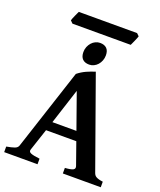

<svg xmlns="http://www.w3.org/2000/svg" viewBox="-168 -1051 965 1155"><g transform="rotate(20 314.0 -473.0)"><path d="M364.7 -268.6 284.2 -495.6 210.9 -268.6ZM191.4 -210 144.5 -68.8Q139.6 -53.7 156.5 -46.9Q173.3 -40 213.4 -35.6V0H0V-35.6Q33.2 -41.5 51 -47.9Q68.8 -54.2 73.7 -68.8L244.1 -589.4Q255.9 -599.1 269.3 -607.4Q282.7 -615.7 297.1 -622.3Q311.5 -628.9 325.7 -634Q339.8 -639.2 352.5 -643.1L557.6 -68.8Q560.1 -62 564 -56.6Q567.9 -51.3 574.7 -47.4Q581.5 -43.5 592 -40.5Q602.5 -37.6 618.2 -35.6V0H375.5V-35.6Q413.6 -38.1 427 -45.4Q440.4 -52.7 435.1 -68.8L385.3 -210ZM376 -755.9Q376 -737.8 369.9 -722.2Q363.8 -706.5 353.5 -694.8Q343.3 -683.1 329.3 -676.3Q315.4 -669.4 299.8 -669.4Q271.5 -669.4 256.6 -684.6Q241.7 -699.7 241.7 -729Q241.7 -747.1 248 -762.7Q254.4 -778.3 264.9 -790Q275.4 -801.8 289.3 -808.3Q303.2 -814.9 318.4 -814.9Q345.7 -814.9 360.8 -800.3Q376 -785.6 376 -755.9ZM522 -931.2Q520.5 -925.8 516.8 -916.7Q513.2 -907.7 508.8 -897.9Q504.4 -888.2 500.5 -879.6Q496.6 -871.1 494.6 -866.7H121.6L106 -882.3Q107.4 -887.7 110.8 -896.5Q114.3 -905.3 118.7 -914.8Q123 -924.3 127 -932.9Q130.9 -941.4 133.3 -946.3H506.3Z"/></g></svg>

Font: Gentium Basic
Style: Bold
Weight: 700
Designer: J. Victor Gaultney and Annie Olsen
Foundry: SIL International
Version: Version 1.100